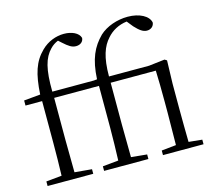

<svg xmlns="http://www.w3.org/2000/svg" viewBox="-113 -953 1225 1093"><g transform="rotate(-15 500.0 -406.5)"><path d="M802 0H956V-27L877 -35C876 -91 875 -173 875 -227V-379L879 -515L866 -523L772 -512H536C536 -626 559 -685 596 -726C625 -760 666 -782 714 -788L743 -752C770 -723 790 -708 813 -708C838 -708 854 -724 856 -744C849 -784 795 -813 726 -813C664 -813 600 -791 559 -753C503 -697 472 -632 466 -514L447 -512H202C200 -643 218 -708 261 -752C275 -767 291 -777 308 -784L327 -767C357 -740 376 -727 400 -727C427 -727 444 -743 445 -764C436 -795 396 -813 350 -813C304 -813 254 -795 216 -757C160 -702 138 -634 131 -514L34 -505V-475H132V-227C132 -164 131 -99 129 -36L37 -27V0H306V-27L205 -36L203 -227V-475H467V-227C467 -164 465 -99 463 -36L370 -27V0H631V-27L538 -36L536 -227V-475H802C804 -421 805 -366 805 -291V-227L803 -36L717 -27V0Z"/></g></svg>

Font: Noto Serif CJK KR Light
Style: Regular
Weight: 300
Designer: Ryoko NISHIZUKA 西塚涼子 (kana & ideographs); Frank Grießhammer (Latin, Greek & Cyrillic); Wenlong ZHANG 张文龙 (bopomofo); San
Foundry: Adobe
Version: Version 2.001;hotconv 1.1.0;makeotfexe 2.6.0